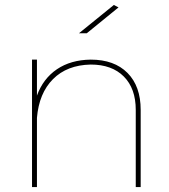

<svg xmlns="http://www.w3.org/2000/svg" viewBox="-20 -759 684 779"><path d="M550.8 -313V0H530.8V-313Q530.8 -399.9 482.4 -448.5Q434.1 -497.1 348.1 -497.1Q252 -495.1 195.1 -438Q138.2 -380.9 129.9 -280.8V0H109.9V-517.1H129.9V-371.1Q154.8 -439.9 210.9 -478Q267.1 -516.1 348.1 -517.1Q443.8 -517.1 497.3 -463.1Q550.8 -409.2 550.8 -313ZM332 -624H300.3L441.9 -738.8L460.9 -729Z"/></svg>

Font: Montserrat
Style: Thin
Weight: 250
Designer: Julieta Ulanovsky
Foundry: Julieta Ulanovsky
Version: Version 1.000;PS 002.000;hotconv 1.0.70;makeotf.lib2.5.58329